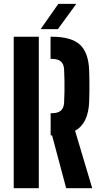

<svg xmlns="http://www.w3.org/2000/svg" viewBox="-20 -994 536 1014"><path d="M329.5 0 255 -279H247.5V-396H253Q286 -396 301.5 -410Q317 -424 318.5 -451Q320 -480.5 320.5 -510Q321 -539.5 320.5 -569Q320 -598.5 318.5 -628Q317 -655.5 301.5 -669.2Q286 -683 253.5 -683H247V-800H253.5Q356 -800 401.8 -758.5Q447.5 -717 451 -621.5Q452 -588.5 452.2 -563Q452.5 -537.5 452.2 -513Q452 -488.5 451 -457.5Q446.5 -341.5 376.5 -303.5L467 0ZM52.5 0V-800H185V0ZM194.5 -840 288 -973.5H383L285.5 -840Z"/></svg>

Font: Big Shoulders Stencil Text Thin ExtraBold
Style: Regular
Weight: 800
Version: Version 2.001